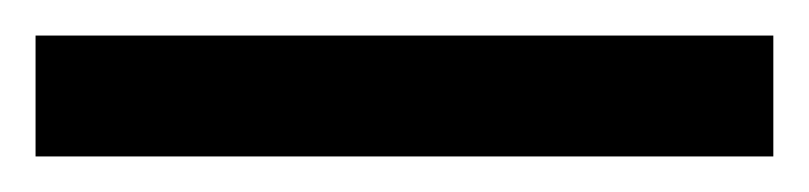

<svg xmlns="http://www.w3.org/2000/svg" viewBox="-22 70 455 108"><path d="M-2 90H413V158H-2Z"/></svg>

Font: uhindi15
Style: Book
Weight: 400
Designer: Jelle Bosma - Monotype Design Team
Foundry: Monotype Imaging Inc.
Version: Version 2.003